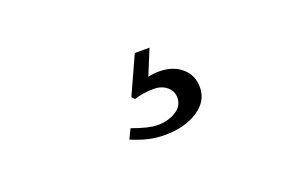

<svg xmlns="http://www.w3.org/2000/svg" viewBox="-41 -119 624 413"><g transform="rotate(-20 270.5 87.0)"><path d="M293.5 79.6Q269 79.6 248.5 86.4L242.2 80.1L281.7 -6.8H315.4L291.5 51.3Q303.2 48.3 317.4 48.3Q348.1 48.3 368.2 65.2Q388.2 82 388.2 110.4Q388.2 142.1 358.2 161.6Q328.1 181.2 281.7 181.2Q245.6 181.2 207 164.1L217.8 142.1Q255.4 155.8 274.9 155.8Q299.3 155.8 317.1 144.8Q335 133.8 335 114.7Q335 99.1 323 89.4Q311 79.6 293.5 79.6Z"/></g></svg>

Font: Libertinage
Style: l
Weight: 400
Designer: OSP
Foundry: OSP
Version: Version 1.0; 2008; OFL relea